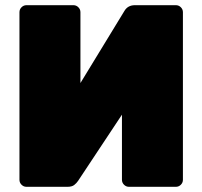

<svg xmlns="http://www.w3.org/2000/svg" viewBox="-20 -720 780 740"><path d="M263 -700Q274 -700 282 -692Q290 -684 290 -673V-400L459 -677Q472 -700 500 -700H658Q669 -700 677 -692Q685 -684 685 -673V-27Q685 -16 677 -8Q669 0 658 0H477Q466 0 458 -8Q450 -16 450 -27V-278L281 -23Q275 -14 266 -7Q257 0 240 0H82Q71 0 63 -8Q55 -16 55 -27V-673Q55 -684 63 -692Q71 -700 82 -700Z"/></svg>

Font: Rubik
Style: Regular
Weight: 900
Designer: Hubert & Fischer
Foundry: Hubert & Fischer
Version: Version 1.100